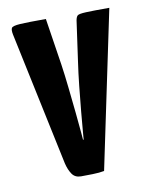

<svg xmlns="http://www.w3.org/2000/svg" viewBox="-64 -548 464 602"><g transform="rotate(-10 167.5 -247.5)"><path d="M146 5Q127 5 117.5 -9Q108 -23 103 -44L13 -470Q10 -485 13.5 -491Q17 -497 41 -498.5Q65 -500 123 -500L146 -351Q151 -317 155.5 -275Q160 -233 164 -194.5Q168 -156 170 -131.5Q172 -107 172 -107H174Q174 -107 176 -131.5Q178 -156 181.5 -194.5Q185 -233 189.5 -275Q194 -317 199 -351L217 -479Q219 -490 223.5 -494Q228 -498 250.5 -499Q273 -500 325 -500L220 1Q205 4 183 4.5Q161 5 146 5Z"/></g></svg>

Font: Yanone Kaffeesatz SemiBold
Style: Regular
Weight: 600
Designer: Yanone (Cyrillic: Daniel Pouzeot, Huerta Tipografica, and Cyreal)
Foundry: Yanone
Version: Version 2.003